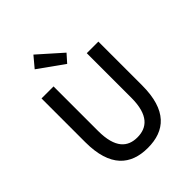

<svg xmlns="http://www.w3.org/2000/svg" viewBox="-260 -1094 1254 1254"><g transform="rotate(-45 366.5 -467.0)"><path d="M207 -873 382 -748 431 -803 269 -947ZM367 13C525 13 629 -73 629 -303V-707H522V-296C522 -136 456 -84 367 -84C279 -84 215 -136 215 -296V-707H104V-303C104 -73 210 13 367 13Z"/></g></svg>

Font: Spoqa Han Sans Neo Medium
Style: Regular
Weight: 500
Designer: [Spoqa Han Sans Neo] Dong-huui Kim ___ Younghwa Kang ___ Yujin Lee ___ [Noto Sans] Ryoko NISHIZUKA ____ (kana & ideograp
Foundry: Spoqa (http://www.spoqa-han-sans.com)
Version: Version 1.100;hotconv 1.0.109;makeotfexe 2.5.65596